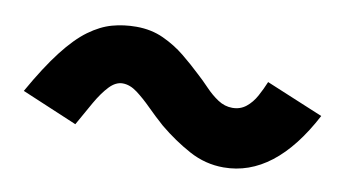

<svg xmlns="http://www.w3.org/2000/svg" viewBox="-48 -680 1034 571"><g transform="rotate(10 469.0 -394.5)"><path d="M452 -302Q426 -325 402.5 -348.5Q379 -372 357 -388.5Q335 -405 313 -405Q292 -405 273 -385Q254 -365 235 -332Q216 -299 195 -261L27 -332Q71 -410 109 -459Q147 -508 182 -533.5Q217 -559 251.5 -568.5Q286 -578 324 -578Q369 -578 406 -561Q443 -544 473 -519.5Q503 -495 526 -473Q545 -456 563.5 -436.5Q582 -417 602.5 -403.5Q623 -390 646 -390Q670 -390 687.5 -404Q705 -418 717 -440Q729 -462 738 -484L911 -412Q805 -211 651 -211Q596 -211 547 -237.5Q498 -264 452 -302Z"/></g></svg>

Font: Mochiy Pop P One
Style: Regular
Weight: 400
Designer: FONTDASU
Foundry: FONTDASU / Google Inc. / Adobe
Version: Version 2.000